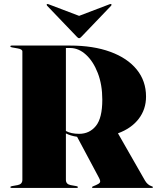

<svg xmlns="http://www.w3.org/2000/svg" viewBox="-20 -924 772 944"><path d="M698 -449Q698 -386.5 661.8 -339.5Q625.5 -292.5 560 -268.5L693 -36Q705.5 -15 724 -9Q732 -6.5 732 -4Q732 0 726 0H438Q432 0 432 -4Q432 -5.5 440 -9L452 -14Q465.5 -19.5 470.8 -26.2Q476 -33 466 -51L359 -251.5Q342 -254 328.5 -258.2Q315 -262.5 304 -268V-40Q304 -18.5 327 -14L355 -9Q363 -7.5 363 -4Q363 0 357 0H37Q31 0 31 -4Q31 -7.5 39 -9L67 -14Q90 -18.5 90 -40V-671Q90 -682 67 -686L39 -691Q31 -692.5 31 -696Q31 -700 37 -700H324Q438.5 -700 522.5 -669.2Q606.5 -638.5 652.2 -582.2Q698 -526 698 -449ZM304 -688V-280Q329.5 -266 369 -266Q420 -266 451.5 -304.8Q483 -343.5 483 -434Q483 -507.5 460.8 -565Q438.5 -622.5 402.5 -655.2Q366.5 -688 325 -688ZM379.5 -742.5Q373.5 -736 369 -736Q364.5 -736 358.5 -742.5L211.5 -896Q207.5 -901 211 -903.5Q213 -905.5 219 -903L369 -846L518.5 -903Q524.5 -905.5 527 -903.5Q530 -900.5 526.5 -896Z"/></svg>

Font: Fraunces 144pt S000 Black
Style: Regular
Weight: 900
Version: Version 1.000; ttfautohint (v1.8.3)